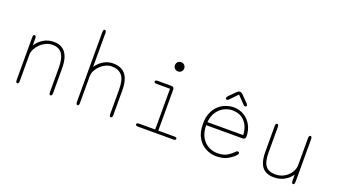

<svg xmlns="http://www.w3.org/2000/svg" viewBox="-65 -1294 3224 1837"><g transform="rotate(20 1547.5 -375.0)"><path d="M484.5 5Q468.5 5 468.5 -24V-269Q468.5 -365 437.2 -410.5Q406 -456 336 -456Q303.5 -456 272.2 -441.5Q241 -427 216 -402.8Q191 -378.5 176 -349Q161 -319.5 161 -290V-24Q161 5 145 5Q129.5 5 129.5 -24V-456.5Q129.5 -485 145 -485Q161 -485 161 -456.5V-386.5Q188 -429 235 -458.2Q282 -487.5 339.5 -487.5Q392.5 -487.5 428.2 -464.2Q464 -441 482 -393.8Q500 -346.5 500 -274V-24Q500 -10 496 -2.5Q492 5 484.5 5Z M1097.5 5Q1082 5 1082 -24V-269Q1082 -372.5 1046 -414.2Q1010 -456 940 -456Q911 -456 881.8 -442.2Q852.5 -428.5 828 -405.2Q803.5 -382 788.8 -353.2Q774 -324.5 774 -295V-24Q774 5 758.5 5Q751 5 747 -2.5Q743 -10 743 -24V-733.5Q743 -747.5 747 -754.8Q751 -762 758.5 -762Q774 -762 774 -733.5V-390Q800.5 -431.5 845.8 -459.5Q891 -487.5 944 -487.5Q997 -487.5 1034.8 -466.5Q1072.5 -445.5 1093 -398.5Q1113.5 -351.5 1113.5 -274V-24Q1113.5 5 1097.5 5Z M1374.5 -30.5H1537V-445.5H1401.5Q1387.5 -445.5 1381 -449.8Q1374.5 -454 1374.5 -461Q1374.5 -468 1381 -472Q1387.5 -476 1401.5 -476H1540Q1568.5 -476 1568.5 -447.5V-30.5H1731Q1745 -30.5 1751.5 -26.5Q1758 -22.5 1758 -15Q1758 -8 1751.5 -4Q1745 0 1731 0H1374.5Q1360.5 0 1354.2 -4Q1348 -8 1348 -15Q1348 -22.5 1354.2 -26.5Q1360.5 -30.5 1374.5 -30.5ZM1504 -674.5Q1504 -687.5 1510.2 -698.2Q1516.5 -709 1527.5 -715.2Q1538.5 -721.5 1551.5 -721.5Q1564.5 -721.5 1575.2 -715.2Q1586 -709 1592.2 -698.2Q1598.5 -687.5 1598.5 -674.5Q1598.5 -661.5 1592.2 -650.5Q1586 -639.5 1575.2 -633.2Q1564.5 -627 1551.5 -627Q1538.5 -627 1527.5 -633.2Q1516.5 -639.5 1510.2 -650.5Q1504 -661.5 1504 -674.5Z M2170 10.5Q2114.5 10.5 2063.5 -16Q2012.5 -42.5 1980 -97.8Q1947.5 -153 1947.5 -239Q1947.5 -304.5 1967.5 -351.5Q1987.5 -398.5 2020.5 -428.8Q2053.5 -459 2093 -473.2Q2132.5 -487.5 2171 -487.5Q2233.5 -487.5 2280.8 -457.5Q2328 -427.5 2354.5 -377.2Q2381 -327 2381 -265Q2381 -251 2373.2 -243.8Q2365.5 -236.5 2352 -236.5H1981Q1981.5 -164 2008.8 -116.2Q2036 -68.5 2079.2 -44.8Q2122.5 -21 2170 -21Q2234 -21 2271 -43.8Q2308 -66.5 2329 -89.5Q2335.5 -96.5 2340.8 -100.2Q2346 -104 2352 -104Q2358 -104 2363 -100.2Q2368 -96.5 2368 -90Q2368 -85 2365.5 -79.8Q2363 -74.5 2357.5 -69Q2333 -42 2288 -15.8Q2243 10.5 2170 10.5ZM1982.5 -268H2346.5Q2343 -353.5 2296 -404.8Q2249 -456 2169 -456Q2128 -456 2087.2 -435.8Q2046.5 -415.5 2017.5 -374Q1988.5 -332.5 1982.5 -268ZM2271 -567.5Q2283 -555.5 2283 -545Q2283 -539.5 2279 -536Q2275 -532.5 2268.5 -532.5Q2262 -532.5 2257.5 -536Q2253 -539.5 2245.5 -547.5L2176.5 -619L2107 -547Q2099.5 -539 2095.2 -535.8Q2091 -532.5 2084 -532.5Q2078 -532.5 2074.5 -536.2Q2071 -540 2071 -546Q2071 -557 2081.5 -567.5L2146.5 -633Q2154.5 -641 2161.5 -644.2Q2168.5 -647.5 2176 -647.5Q2184 -647.5 2191 -644.2Q2198 -641 2206 -633Z M2616 -481Q2631.5 -481 2631.5 -452.5V-197Q2631.5 -101 2662.5 -60.5Q2693.5 -20 2763 -20Q2812 -20 2851.8 -42.8Q2891.5 -65.5 2915.2 -102.2Q2939 -139 2939 -181V-452.5Q2939 -481 2955 -481Q2970.5 -481 2970.5 -452.5V-19.5Q2970.5 9 2955 9Q2939 9 2939 -19.5V-82Q2912.5 -41.5 2865.8 -15Q2819 11.5 2759.5 11.5Q2706.5 11.5 2671 -9.2Q2635.5 -30 2617.8 -75Q2600 -120 2600 -192.5V-452.5Q2600 -481 2616 -481Z"/></g></svg>

Font: Sono ExtraLight
Style: Regular
Weight: 200
Designer: Tyler Finck
Foundry: Tyler Finck
Version: Version 2.112